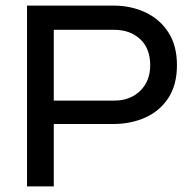

<svg xmlns="http://www.w3.org/2000/svg" viewBox="-20 -669 701 689"><path d="M386 -224H173V0H77V-649H386Q450 -649 502 -624.5Q554 -600 584.5 -552.5Q615 -505 615 -435Q615 -365 584.5 -318Q554 -271 502 -247.5Q450 -224 386 -224ZM390 -562H173V-308H390Q447 -308 483 -343Q519 -378 519 -435Q519 -495 483 -528.5Q447 -562 390 -562Z"/></svg>

Font: Syne Medium
Style: Regular
Weight: 500
Designer: Lucas Descroix
Foundry: Bonjour Monde
Version: Version 2.200; ttfautohint (v1.8.4)